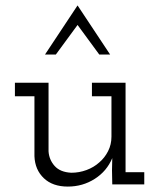

<svg xmlns="http://www.w3.org/2000/svg" viewBox="-20 -680 587 708"><path d="M394 -97 393 -52 394 0H512V-45H443V-375H319V-325H391V-176Q391 -147 378.5 -122.5Q366 -98 346 -81Q326 -63 299 -53Q272 -43 243 -43Q202 -45 181.5 -68Q161 -91 159 -122V-375H35V-325H107V-104Q109 -54 141.5 -23Q174 8 230 8Q285 8 329.5 -20.5Q374 -49 394 -97ZM186 -479Q206 -506 226 -533.5Q246 -561 266 -588Q286 -561 306 -533.5Q326 -506 346 -479H386Q356 -524 326 -569.5Q296 -615 266 -660Q236 -615 206 -569.5Q176 -524 146 -479Z"/></svg>

Font: Josefin Slab Medium
Style: Regular
Weight: 500
Designer: Santiago Orozco
Foundry: Typemade
Version: Version 2.000